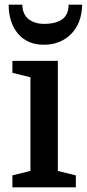

<svg xmlns="http://www.w3.org/2000/svg" viewBox="-20 -800 371 820"><path d="M110 -470 33 -489V-540H227V-70L304 -51V0H33V-51L110 -70ZM331 -780H273Q273 -737 245.5 -717.5Q218 -698 168 -698Q129 -698 103 -717.5Q77 -737 75 -780H17Q17 -704 56.5 -656.5Q96 -609 168 -609Q238 -609 283.5 -654.5Q329 -700 331 -780Z"/></svg>

Font: Domine SemiBold
Style: Regular
Weight: 600
Designer: Pablo Impallari, Rodrigo Fuenzalida, Brenda Gallo
Foundry: Pablo Impallari, Rodrigo Fuenzalida, Brenda Gallo
Version: Version 2.000